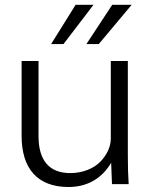

<svg xmlns="http://www.w3.org/2000/svg" viewBox="-20 -749 655 781"><path d="M258.8 11.7C338.9 11.7 397 -26.9 432.1 -86.9L435.5 0H503.4C501 -34.7 500 -73.7 500 -116.7V-501H430.7V-185.1C430.7 -153.3 415.5 -119.6 388.7 -91.8C362.8 -64.5 317.4 -44.9 266.1 -44.9C180.7 -44.9 136.7 -95.7 136.7 -195.3V-501H67.9V-196.3C67.9 -64 131.8 11.7 258.8 11.7ZM381.8 -569.8 515.6 -729.5H436.5L331.5 -569.8ZM238.3 -569.8 360.4 -729.5H287.6L188 -569.8Z"/></svg>

Font: Ride Light
Style: Regular
Weight: 300
Version: Version 3.000